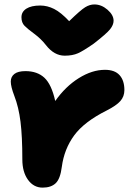

<svg xmlns="http://www.w3.org/2000/svg" viewBox="-20 -837 598 869"><path d="M407.2 -816.9Q439 -816.9 466.6 -793Q494.1 -769 494.1 -743.2Q494.1 -724.6 478.3 -704.6Q462.4 -684.6 403.8 -639.2Q357.4 -606.9 332.8 -595.9Q308.1 -585 272.9 -585Q225.1 -585 188 -632.8Q165 -662.1 135 -684.1Q105 -706.1 91.1 -720.2Q77.1 -734.4 77.1 -758.8Q77.1 -783.7 99.4 -797.9Q121.6 -812 162.1 -812Q194.3 -812 225.1 -796.4Q255.9 -780.8 293 -741.2Q344.7 -791.5 365.5 -804.2Q386.2 -816.9 407.2 -816.9ZM172.9 12.2Q132.3 12.2 106.7 -23.2Q81.1 -58.6 81.1 -115.2Q81.1 -219.7 72.8 -286.1Q64.5 -352.5 44.9 -402.8Q28.8 -444.8 28.8 -467.8Q28.8 -489.7 45.2 -502.4Q61.5 -515.1 95.2 -515.1Q148.9 -515.1 181.2 -484.9Q213.4 -454.6 230 -379.9Q276.4 -445.8 336.7 -483.4Q397 -521 455.1 -521Q499.5 -521 521.2 -496.8Q543 -472.7 543 -429.2Q543 -400.4 524.7 -379.6Q506.3 -358.9 462.9 -336.9Q361.3 -286.1 315.9 -224.4Q270.5 -162.6 259.8 -82Q252.9 -27.3 231.9 -7.6Q210.9 12.2 172.9 12.2Z"/></svg>

Font: Shantell Sans Normal
Style: Regular
Weight: 800
Designer: Stephen Nixon, Anya Danilova, Shantell Martin
Foundry: Arrow Type
Version: Version 1.006;[559af2be0]